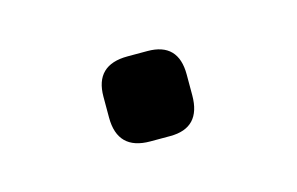

<svg xmlns="http://www.w3.org/2000/svg" viewBox="-32 -150 317 205"><g transform="rotate(-15 126.0 -47.0)"><path d="M116 0Q80 0 80 -36V-59Q80 -94 116 -94H138Q172 -94 172 -59V-36Q172 0 138 0Z"/></g></svg>

Font: Jura SemiBold
Style: Regular
Weight: 600
Designer: Daniel Johnson, Alexei Vanyashin
Foundry: Daniel Johnson
Version: Version 5.103